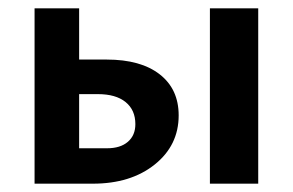

<svg xmlns="http://www.w3.org/2000/svg" viewBox="-20 -441 703 461"><path d="M236 -298Q318 -298 363.5 -262.5Q409 -227 409 -164Q409 -92 351.5 -46Q294 0 203 0H63V-421H170V-298ZM484 -421H600V0H484ZM237 -85Q269 -85 287 -100.5Q305 -116 305 -143Q305 -177 281.5 -196Q258 -215 215 -215H170V-85Z"/></svg>

Font: EauTest
Style: Bold
Weight: 700
Designer: Christian Thalmann (Catharsis Fonts)
Version: Version 0.001;PS 000.001;hotconv 1.0.88;makeotf.lib2.5.64775